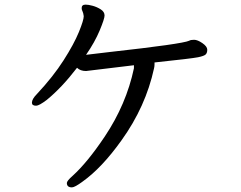

<svg xmlns="http://www.w3.org/2000/svg" viewBox="-20 -757 1040 830"><path d="M291 53Q269 53 269 34Q269 25 294 3Q358 -55 433 -167Q526 -306 559 -462V-475L352 -450Q327 -450 313 -464Q247 -378 182 -325Q149 -300 136 -300Q118 -300 118 -313Q118 -329 140 -351Q210 -426 255 -496.5Q300 -567 321 -618.5Q342 -670 342 -687Q340 -702 336.5 -708.5Q333 -715 333 -722Q333 -737 350 -737Q362 -737 380.5 -732Q399 -727 415.5 -716.5Q432 -706 432 -690Q432 -676 411 -625.5Q390 -575 352 -520L453 -532Q768 -567 798 -581Q804 -585 819 -585Q834 -585 855 -570.5Q876 -556 876 -542Q876 -529 869.5 -522Q863 -515 836 -509.5Q809 -504 648 -487V-479Q648 -470 646 -462Q610 -296 505 -150Q420 -31 337 28Q303 53 291 53Z"/></svg>

Font: LXGW WenKai Medium
Style: Regular
Weight: 500
Designer: LXGW / Fontworks Inc.
Foundry: LXGW / Fontworks Inc.
Version: Version 1.501; October 10, 2024